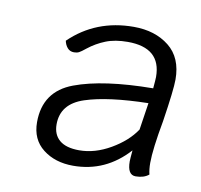

<svg xmlns="http://www.w3.org/2000/svg" viewBox="-51 -765 482 460"><g transform="rotate(10 190.0 -535.5)"><path d="M348 -502Q335 -431 335 -398Q335 -382 338 -370Q326 -360 306 -360Q286 -360 286 -393Q286 -398 288 -420Q233 -359 154 -359Q110 -359 80.5 -382Q51 -405 51 -447Q51 -522 120.5 -548Q190 -574 311 -575Q313 -597 313 -603Q313 -674 232 -674Q201 -674 178.5 -665Q156 -656 137 -641Q126 -632 121 -629.5Q116 -627 109 -627Q99 -627 93 -634Q87 -641 85 -651Q148 -712 240 -712Q292 -712 326 -685Q360 -658 360 -605Q360 -580 348 -502ZM306 -538Q208 -536 153 -518Q98 -500 98 -450Q98 -425 114 -411.5Q130 -398 162 -398Q200 -398 238 -420Q276 -442 296 -472Z"/></g></svg>

Font: Krub Light
Style: Italic
Weight: 300
Italic angle: -8°
Designer: Ekaluck Peanpanawate
Foundry: Cadson Demak Co.,Ltd.
Version: Version 1.000; ttfautohint (v1.6)